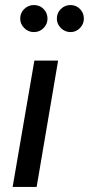

<svg xmlns="http://www.w3.org/2000/svg" viewBox="-20 -740 352 760"><path d="M114 -613Q92 -613 76 -629Q60 -645 60 -666Q60 -689 76 -704.5Q92 -720 114 -720Q137 -720 152.5 -704.5Q168 -689 168 -666Q168 -645 152.5 -629Q137 -613 114 -613ZM259 -613Q237 -613 221 -629Q205 -645 205 -666Q205 -689 221 -704.5Q237 -720 259 -720Q281 -720 296.5 -704.5Q312 -689 312 -666Q312 -645 296.5 -629Q281 -613 259 -613ZM30 0 116 -500H210L125 0Z"/></svg>

Font: Figtree Light Medium
Style: Italic
Weight: 500
Italic angle: -9.5°
Version: Version 2.000